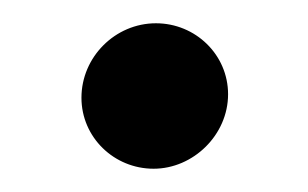

<svg xmlns="http://www.w3.org/2000/svg" viewBox="-20 -419 265 165"><path d="M176 -338C176 -303 146 -274 112 -274C78 -274 50 -301 50 -335C50 -370 79 -399 114 -399C148 -399 176 -372 176 -338Z"/></svg>

Font: Blanket
Style: Reversed
Weight: 700
Foundry: Cannot Into Space Fonts
Version: Version 0.9